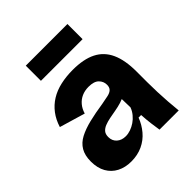

<svg xmlns="http://www.w3.org/2000/svg" viewBox="-205 -861 1004 1004"><g transform="rotate(-45 297.5 -358.5)"><path d="M186 14Q142 14 108 -3.5Q74 -21 55 -54.5Q36 -88 36 -136Q36 -181 53.5 -210.5Q71 -240 104.5 -257.5Q138 -275 185 -286.5Q232 -298 292 -307Q321 -312 340.5 -316.5Q360 -321 370 -331Q380 -341 380 -360Q380 -385 362 -403Q344 -421 304 -421Q276 -421 253.5 -411Q231 -401 215 -382Q199 -363 191 -336L49 -378Q62 -420 85.5 -451Q109 -482 142 -502.5Q175 -523 217.5 -532.5Q260 -542 308 -542Q388 -542 438.5 -516.5Q489 -491 513.5 -437.5Q538 -384 538 -300V-219Q538 -183 539.5 -146.5Q541 -110 543.5 -73.5Q546 -37 550 0H408Q404 -23 400 -55.5Q396 -88 394 -122H375Q361 -84 334.5 -52.5Q308 -21 270.5 -3.5Q233 14 186 14ZM259 -100Q277 -100 295.5 -106.5Q314 -113 331 -124.5Q348 -136 362 -153Q376 -170 383 -190L381 -269L403 -264Q384 -252 361 -245Q338 -238 314.5 -234Q291 -230 268.5 -225.5Q246 -221 228.5 -214Q211 -207 201 -195Q191 -183 191 -162Q191 -134 210 -117Q229 -100 259 -100ZM150 -619V-731H458V-619Z"/></g></svg>

Font: Bricolage Grotesque 96pt ExtraBold ExtraBold
Style: Regular
Weight: 800
Version: Version 1.001;gftools[0.9.33.dev8+g029e19f]